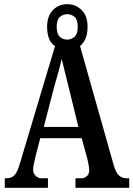

<svg xmlns="http://www.w3.org/2000/svg" viewBox="-20 -901 640 921"><path d="M3 0V-46H14Q35 -46 49.5 -60.5Q64 -75 77 -122L244 -680Q226 -691 216 -714Q206 -737 206 -772Q206 -825 234 -853Q262 -881 303 -881Q343 -881 371.5 -853Q400 -825 400 -772Q400 -738 390 -715.5Q380 -693 364 -680L526 -107Q537 -71 551.5 -58.5Q566 -46 586 -46H600V0H342V-46H372Q385 -46 396.5 -56Q408 -66 408 -84Q408 -95 405 -110.5Q402 -126 399 -139L372 -238H173L150 -149Q148 -137 143.5 -119.5Q139 -102 139 -88Q139 -69 151 -57.5Q163 -46 179 -46H210V0ZM303 -711Q323 -711 338 -725Q353 -739 353 -772Q353 -806 338 -819.5Q323 -833 303 -833Q282 -833 267 -819.5Q252 -806 252 -772Q252 -740 266 -725.5Q280 -711 303 -711ZM190 -292H356L313 -468Q303 -508 293 -548.5Q283 -589 276 -618Q270 -591 258.5 -550.5Q247 -510 238 -477Z"/></svg>

Font: Noto Serif Khmer ExtraCondensed SemiBold
Style: Regular
Weight: 600
Width: 2
Designer: Danh Hong and the Monotype Design Team
Foundry: Monotype Imaging Inc.
Version: Version 2.004; ttfautohint (v1.8.4.7-5d5b)